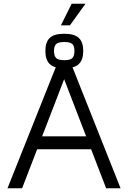

<svg xmlns="http://www.w3.org/2000/svg" viewBox="-20 -1004 683 1024"><path d="M20 0 286 -667H358L623 0H546L315 -600L330 -602L98 0ZM137 -208 168 -277H495L500 -208ZM323 -640Q268 -640 245 -662.5Q222 -685 222 -732Q222 -779 245 -801.5Q268 -824 323 -824Q377 -824 400.5 -801.5Q424 -779 424 -732Q424 -685 400.5 -662.5Q377 -640 323 -640ZM323 -683Q355 -683 366 -694.5Q377 -706 377 -732Q377 -758 366 -769Q355 -780 323 -780Q291 -780 279.5 -769Q268 -758 268 -732Q268 -706 279.5 -694.5Q291 -683 323 -683ZM305 -869 362 -984H436L353 -869Z"/></svg>

Font: Maven Pro
Style: Regular
Weight: 400
Designer: Joe Prince
Foundry: Joe Prince
Version: Version 2.103